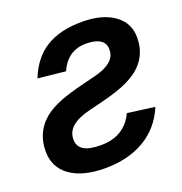

<svg xmlns="http://www.w3.org/2000/svg" viewBox="-124 -777 847 895"><g transform="rotate(-20 300.0 -329.5)"><path d="M13.2 -158.7Q13.2 -204.1 28.6 -239.7Q43.9 -275.4 72 -302.2Q100.1 -329.1 148.2 -351.1Q196.3 -373 293.5 -396.5Q323.7 -403.8 352.8 -411.4Q381.8 -418.9 404.5 -430.7Q427.2 -442.4 441.2 -460Q455.1 -477.5 455.1 -504.9Q455.1 -536.1 430.4 -551.5Q405.8 -566.9 361.8 -566.9Q269.5 -566.9 230.5 -477.5L93.8 -491.7Q129.4 -582.5 199.2 -625.7Q269 -668.9 378.4 -668.9Q478 -668.9 536.9 -627.2Q595.7 -585.4 595.7 -512.7Q595.7 -469.7 581.3 -436Q566.9 -402.3 540.3 -376.5Q513.7 -350.6 468 -328.9Q422.4 -307.1 338.4 -286.1L275.4 -270.5Q213.9 -255.9 183.8 -230.5Q153.8 -205.1 153.8 -167Q153.8 -131.8 181.2 -115Q208.5 -98.1 265.6 -98.1Q327.6 -98.1 368.4 -124.8Q409.2 -151.4 429.7 -197.3L564.9 -179.2Q526.4 -86.9 444.8 -38.6Q363.3 9.8 248.5 9.8Q137.7 9.8 75.4 -34.7Q13.2 -79.1 13.2 -158.7Z"/></g></svg>

Font: Cousine
Style: Bold Italic
Weight: 700
Italic angle: -12°
Monospace: yes
Designer: Steve Matteson
Foundry: Ascender Corporation
Version: Version 1.20